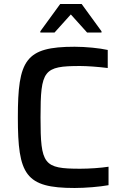

<svg xmlns="http://www.w3.org/2000/svg" viewBox="-20 -929 614 957"><path d="M181 -773V-767H252L333 -857L414 -767H486V-773L387 -909H280ZM352 8C406 8 477 2 521 -6V-98C483 -92 425 -88 380 -88C197 -88 182 -108 182 -344C182 -580 197 -600 380 -600C414 -600 469 -596 517 -590V-680C477 -689 408 -696 352 -696C106 -696 69 -630 69 -344C69 -58 106 8 352 8Z"/></svg>

Font: Saira UNSAM Medium
Style: Regular
Weight: 500
Designer: Hector Gatti with collaboration of the Omnibus-Type team
Foundry: Omnibus-Type
Version: Version 0.072;PS 000.072;hotconv 1.0.88;makeotf.lib2.5.64775